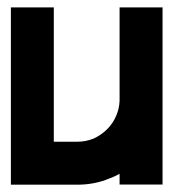

<svg xmlns="http://www.w3.org/2000/svg" viewBox="-20 -506 475 526"><path d="M9.8 0V-485.8H127.4V-117.7H191.4Q214.8 -117.7 236.8 -126.5Q258.3 -136.7 273.4 -151.9Q290 -168.5 298.3 -189Q306.6 -207.5 307.6 -229.5V-485.8H425.3V-0.5H307.6V-29.8Q293.5 -22 279.8 -17.1Q239.3 0 191.4 0Z"/></svg>

Font: Sangha Kali
Style: Regular
Weight: 400
Designer: Seslavinskaya Anna
Foundry: Popkern
Version: Version 2.000;PS 002.000;hotconv 1.0.88;makeotf.lib2.5.64775